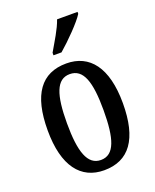

<svg xmlns="http://www.w3.org/2000/svg" viewBox="-144 -849 763 943"><g transform="rotate(-20 237.5 -378.0)"><path d="M194 -619V-606H236C285 -648 357 -721 378 -756V-766H271C256 -721 222 -668 194 -619ZM236 10C366 10 434 -81 434 -269C434 -456 360 -547 239 -547C108 -547 41 -456 41 -269C41 -81 115 10 236 10ZM238 -43C168 -43 142 -121 142 -269C142 -417 167 -492 237 -492C308 -492 333 -417 333 -269C333 -121 309 -43 238 -43Z"/></g></svg>

Font: Noto Serif Tamil ExtraCondensed Medium
Style: Italic
Weight: 500
Width: 2
Italic angle: -12°
Designer: Indian Type Foundry, Tom Grace, and the Monotype Design Team
Foundry: Monotype Imaging Inc.
Version: Version 2.003